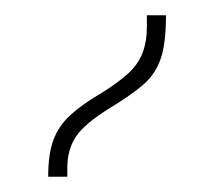

<svg xmlns="http://www.w3.org/2000/svg" viewBox="-20 -834 279 251"><path d="M43 -603Q43 -633 50 -651.5Q57 -670 72.5 -684Q88 -698 112 -712Q133 -725 146.5 -737Q160 -749 166 -764Q172 -779 172 -799V-814H197Q197 -777 190 -757Q183 -737 167.5 -723.5Q152 -710 124 -693Q90 -672 79 -655Q68 -638 68 -615V-603Z"/></svg>

Font: Noto Sans Armenian Thin
Style: Regular
Weight: 250
Version: Version 2.007